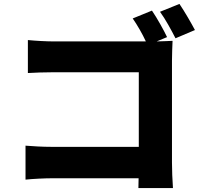

<svg xmlns="http://www.w3.org/2000/svg" viewBox="-20 -895 1040 978"><path d="M856 -586C856 -619 858 -663 859 -687C846 -686 809 -685 778 -684L831 -706C814 -742 780 -803 754 -841L656 -801C679 -768 705 -723 723 -684H254C218 -684 162 -687 122 -691V-523C153 -525 209 -527 254 -527H687V-147H242C195 -147 149 -150 110 -153V20C146 16 209 13 247 13H686L685 63H861C858 24 856 -33 856 -67ZM795 -835C823 -797 853 -741 874 -700L973 -742C955 -776 920 -837 894 -875Z"/></svg>

Font: Noto Sans Korean Black
Style: Bold
Weight: 900
Designer: Ryoko NISHIZUKA (kana & ideographs); Paul D. Hunt (Latin, Greek & Cyrillic); Wenlong ZHANG (bopomofo); Sandoll Communica
Foundry: Adobe Systems Incorporated
Version: Version 1.000;PS 1;hotconv 1.0.78;makeotf.lib2.5.61930